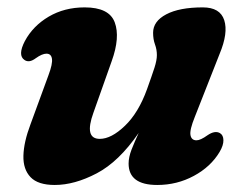

<svg xmlns="http://www.w3.org/2000/svg" viewBox="-20 -500 682 533"><path d="M590.5 -130.5Q600 -125 600.2 -110.8Q600.5 -96.5 589.5 -78Q565 -37 518.2 -11.8Q471.5 13.5 416.5 13.5Q337 13.5 337 -46Q337 -63.5 345.2 -84.8Q353.5 -106 365 -131Q310 -51 248.5 -18.8Q187 13.5 132 13.5Q85.5 13.5 64.8 -8.2Q44 -30 45 -67.8Q46 -105.5 64.5 -154.5L114.5 -291Q126.5 -323 124.2 -337Q122 -351 109 -351Q97 -351 79.5 -338.5Q61 -324.5 48 -333.5Q28.5 -346.5 49 -386Q71.5 -428 115.2 -453.8Q159 -479.5 215 -479.5Q283 -479.5 298.5 -438Q314 -396.5 290 -330L239.5 -187.5Q213 -114.5 257 -114.5Q289 -114.5 326.8 -150.8Q364.5 -187 388 -252Q402 -291 408.8 -312Q415.5 -333 415.5 -347Q415.5 -362.5 410.2 -376.8Q405 -391 405 -409Q405 -441 441.5 -460.2Q478 -479.5 543 -479.5Q591 -479.5 602.5 -444Q614 -408.5 589.5 -350L521 -176Q506 -139 508.8 -124.8Q511.5 -110.5 525.5 -110.5Q536.5 -110.5 556 -124.5Q576.5 -138.5 590.5 -130.5Z"/></svg>

Font: Fraunces 9pt Soft
Style: Bold Italic
Weight: 700
Italic angle: -16°
Version: Version 1.000;[b76b70a41]